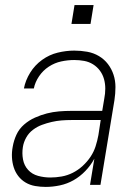

<svg xmlns="http://www.w3.org/2000/svg" viewBox="-20 -727 540 755"><path d="M160 8Q139 8 118.5 4.5Q98 1 81 -9Q64 -19 52 -34.5Q40 -50 34 -69Q28 -88 27 -108.5Q26 -129 30 -150Q34 -174 44.5 -197Q55 -220 74.5 -237Q94 -254 117.5 -264.5Q141 -275 164.5 -281Q188 -287 212 -289Q236 -291 260 -291H382L390 -339Q394 -359 394 -378.5Q394 -398 389 -416Q384 -434 373 -449Q362 -464 346 -474Q330 -484 311 -487.5Q292 -491 272 -491Q247 -491 221 -485.5Q195 -480 172 -465Q149 -450 133.5 -427Q118 -404 113 -379H74Q80 -411 98.5 -441Q117 -471 145.5 -491.5Q174 -512 207 -520Q240 -528 272 -528Q298 -528 323 -523.5Q348 -519 369 -506.5Q390 -494 404.5 -475Q419 -456 426.5 -433Q434 -410 434 -384.5Q434 -359 430 -333L375 0H334L351 -103Q337 -77 316 -55Q295 -33 269.5 -18.5Q244 -4 215.5 2Q187 8 160 8ZM178 -29Q200 -29 222.5 -33Q245 -37 266 -47.5Q287 -58 305 -74.5Q323 -91 336 -110.5Q349 -130 356 -152Q363 -174 367 -196L376 -255H260Q241 -255 222 -253.5Q203 -252 183.5 -247.5Q164 -243 145 -236Q126 -229 109.5 -216.5Q93 -204 83 -186Q73 -168 70 -149Q66 -124 70.5 -100Q75 -76 90.5 -59Q106 -42 129.5 -35.5Q153 -29 178 -29ZM261 -633 273 -707H348L336 -633Z"/></svg>

Font: Iosevka SS04 XLt Obl
Style: Regular
Weight: 200
Italic angle: -9°
Monospace: yes
Designer: Belleve Invis
Foundry: Belleve Invis
Version: Version 19.0.0; ttfautohint (v1.8.4)